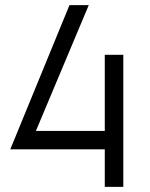

<svg xmlns="http://www.w3.org/2000/svg" viewBox="-20 -726 583 746"><path d="M387.1 -145.9H20L249.9 -706H324.8L119.5 -217.3H387.1V-513H459.1V0H387.1Z"/></svg>

Font: Lineal Thin
Style: Regular
Weight: 200
Designer: Created by Frank Adebiaye with contributions from Anton Moglia & Ariel Martín Pérez
Created by Frank ADEBIAYE with FontF
Foundry: Velvetyne Type Foundry
Version: Version 2.000;Glyphs 3.2 (3227)